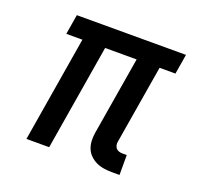

<svg xmlns="http://www.w3.org/2000/svg" viewBox="-100 -642 799 762"><g transform="rotate(20 300.0 -261.0)"><path d="M445 8Q428 8 411 5.5Q394 3 379 -4Q364 -11 352 -22.5Q340 -34 334 -49Q328 -64 327 -81Q326 -98 329 -116L384 -446H251L177 0H81L155 -446H87L101 -530H562L548 -446H481L426 -116Q424 -108 425.5 -100Q427 -92 431.5 -86.5Q436 -81 443.5 -78.5Q451 -76 459 -76H477V8Z"/></g></svg>

Font: Iosevka Curly Slab MdEx
Style: Italic
Weight: 500
Width: 7
Italic angle: -9°
Monospace: yes
Designer: Belleve Invis
Foundry: Belleve Invis
Version: Version 11.0.0; ttfautohint (v1.8.3)